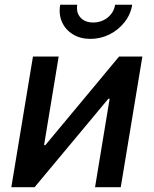

<svg xmlns="http://www.w3.org/2000/svg" viewBox="-20 -782 642 802"><path d="M484.4 0H377L438 -369.6H432.6L124.5 0H27.3L117.7 -545.9H225.1L164.1 -175.8H169.4L477.5 -545.9H574.7ZM357.4 -619.6Q315.4 -619.6 284.4 -638.7Q253.4 -657.7 239 -689.9Q224.6 -722.2 231.4 -762.2H302.7Q297.4 -729.5 316.2 -708.7Q335 -688 369.1 -688Q392.1 -688 411.6 -697.3Q431.2 -706.5 444.3 -723.4Q457.5 -740.2 460.9 -762.2H532.2Q525.9 -722.2 500.5 -689.7Q475.1 -657.2 437.7 -638.4Q400.4 -619.6 357.4 -619.6Z"/></svg>

Font: Inter Medium
Style: Italic
Weight: 500
Italic angle: -9.3988°
Designer: Rasmus Andersson
Foundry: rsms
Version: Version 4.001;git-66647c0bb